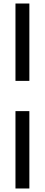

<svg xmlns="http://www.w3.org/2000/svg" viewBox="-20 -826 256 1092"><path d="M68 -366V-806H147V-366ZM68 -194H147V246H68Z"/></svg>

Font: Space Grotesk Frontify
Style: Regular
Weight: 400
Designer: Florian Karsten
Version: Version 2.000